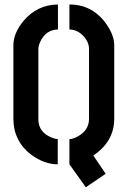

<svg xmlns="http://www.w3.org/2000/svg" viewBox="-20 -708 555 833"><path d="M38.1 -190.4V-511.7Q38.1 -563.5 81.1 -616.2Q140.6 -687.5 231.4 -688.5V-580.1Q178.7 -579.1 154.3 -526.4Q146.5 -508.8 146.5 -496.1V-190.4Q146.5 -131.8 209 -109.4Q222.7 -104.5 230.5 -104.5V4.9Q172.9 4.9 116.2 -36.1Q39.1 -94.7 38.1 -190.4ZM281.2 4.9V-104.5Q301.8 -104.5 330.1 -124Q365.2 -149.4 366.2 -190.4V-496.1Q366.2 -526.4 339.8 -553.7Q315.4 -579.1 281.2 -580.1V-688.5Q381.8 -688.5 441.4 -603.5Q475.6 -554.7 475.6 -511.7V-190.4Q474.6 -93.8 384.8 -33.2L438.5 45.9L352.5 104.5Z"/></svg>

Font: Post No Bills Colombo
Style: Bold
Weight: 800
Designer: Kosala Senevirathne, Siva Puranthara, Lasantha Premarathna, Tharique Azeez
Foundry: Mooniak
Version: Version 1.220 ; ttfautohint (v1.5)